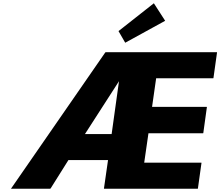

<svg xmlns="http://www.w3.org/2000/svg" viewBox="-20 -1146 1346 1173"><path d="M499 -327 707 -650 662 -327ZM615 6 616 7H1188L1189 6L1211 -151L1210 -152H861L887 -332H1221L1222 -333L1244 -492L1243 -493H909L934 -668H1283L1284 -669L1306 -826L1305 -827H625L622 -824L47 7H287L290 4L398 -168H640ZM745 -885 989 -1019 920 -1126 704 -956Z"/></svg>

Font: Hussar Woodtype
Style: SeBdObl
Weight: 900
Foundry: Cannot Into Space Fonts
Version: Version 1.07